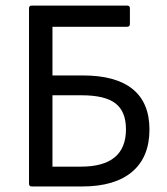

<svg xmlns="http://www.w3.org/2000/svg" viewBox="-20 -675 606 695"><path d="M95.2 0Q85 0 85 -9.8V-645Q85 -654.8 95.2 -654.8H439.9Q450.2 -654.8 450.2 -645V-587.9Q450.2 -578.1 439.9 -578.1H169.9V-401.9H279.8Q399.4 -401.9 460.2 -352.5Q521 -303.2 521 -206.1Q521 -106.4 458.3 -53.2Q395.5 0 276.9 0ZM169.9 -71.8H272.9Q436 -71.8 436 -207Q436 -271.5 397.9 -300.8Q359.9 -330.1 275.9 -330.1H169.9Z"/></svg>

Font: Sofia Sans
Style: Regular
Weight: 400
Designer: Botio Nikoltchev, Ani Petrova
Foundry: lettersoup
Version: Version 4.100